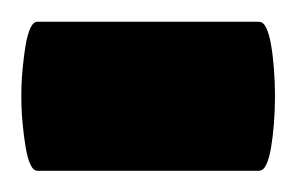

<svg xmlns="http://www.w3.org/2000/svg" viewBox="-40 -185 278 180"><path d="M-4.9 -24.9Q-8.8 -24.9 -11.5 -30.8Q-14.2 -36.6 -15.9 -46.6Q-17.6 -56.6 -18.8 -69.1Q-20 -81.5 -20 -95.2Q-20 -107.9 -18.8 -120.6Q-17.6 -133.3 -15.9 -143.1Q-14.2 -152.8 -11.5 -158.7Q-8.8 -164.6 -4.9 -164.6H202.6Q207 -164.6 209.7 -158.7Q212.4 -152.8 214.1 -143.1Q215.8 -133.3 216.8 -120.6Q217.8 -107.9 217.8 -95.2Q217.8 -81.5 216.8 -69.1Q215.8 -56.6 214.1 -46.6Q212.4 -36.6 209.7 -30.8Q207 -24.9 202.6 -24.9Z"/></svg>

Font: XB Kayhan
Style: Bold
Weight: 700
Designer: Behnam
Foundry: Irmug
Version: Version 7.300 2009